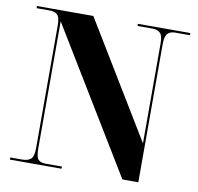

<svg xmlns="http://www.w3.org/2000/svg" viewBox="-79 -797 906 879"><g transform="rotate(10 373.5 -357.0)"><path d="M23 0V-10H78Q104 -10 118 -21.5Q132 -33 132 -74V-644Q132 -682 119 -693Q106 -704 84 -704H23V-714H285L610 -179V-644Q610 -680 597.5 -692Q585 -704 563 -704H492V-714H736V-704H667Q644 -704 632 -691Q620 -678 620 -640V0H546L142 -664V-74Q142 -33 153 -21.5Q164 -10 188 -10H263V0Z"/></g></svg>

Font: Noto Serif Display SemiCondensed ExtraBold
Style: Regular
Weight: 800
Width: 4
Designer: Monotype Design Team
Foundry: Monotype Imaging Inc.
Version: Version 2.009